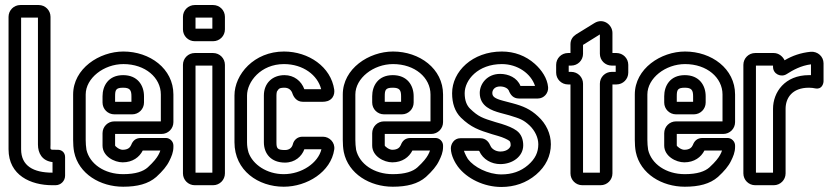

<svg xmlns="http://www.w3.org/2000/svg" viewBox="-20 -712 3313 764"><path d="M188 -25C113 -25 64 -52 64 -118V-642H131V-137C131 -103 147 -72 189 -67V-25ZM134 -692H61C35 -692 14 -671 14 -645V-118C14 -14 103 25 188 25H201C222 25 239 8 239 -13V-87C239 -104 227 -116 210 -116H205C176 -116 181 -115 181 -137V-645C181 -671 160 -692 134 -692Z M388 -182V-133C388 -90 435 -66 468 -66C508 -66 535 -87 548 -113H618C616 -107 614 -102 610 -95C604 -84 592 -68 568 -46C550 -30 520 -19 470 -19C395 -19 337 -60 324 -116C322 -129 321 -142 321 -155V-336C321 -401 393 -457 471 -457C558 -457 620 -403 620 -336V-229H435C409 -229 388 -208 388 -182ZM670 -226V-336C670 -439 576 -507 471 -507C375 -507 271 -439 271 -336V-155C271 -140 272 -122 275 -107C293 -20 379 31 470 31C526 31 570 20 602 -8C627 -31 644 -51 654 -72C662 -88 670 -106 670 -127V-133C670 -149 656 -163 640 -163H541C519 -163 508 -151 502 -135C498 -126 490 -116 468 -116C455 -116 439 -129 438 -133V-179H623C649 -179 670 -200 670 -226ZM435 -257H506C532 -257 553 -278 553 -304V-329C553 -373 527 -413 470 -413C411 -413 388 -370 388 -329V-304C388 -278 409 -257 435 -257ZM470 -363C497 -363 503 -353 503 -329V-307H438V-329C438 -354 441 -363 470 -363Z M758 -25V-451H825V-25ZM875 -22V-454C875 -480 854 -501 828 -501H755C729 -501 708 -480 708 -454V-22C708 4 729 25 755 25H828C854 25 875 4 875 -22ZM758 -598V-642H825V-598ZM875 -595V-645C875 -671 854 -692 828 -692H755C729 -692 708 -671 708 -645V-595C708 -569 729 -548 755 -548H828C854 -548 875 -569 875 -595Z M1030 -332V-146C1030 -100 1059 -65 1114 -65C1154 -65 1181 -90 1191 -118H1259C1246 -64 1181 -19 1109 -19C1042 -19 986 -57 969 -105C965 -119 963 -131 963 -146V-332C963 -386 1017 -457 1110 -457C1186 -457 1244 -413 1258 -357H1191C1179 -390 1150 -413 1112 -413C1064 -413 1030 -381 1030 -332ZM1109 31C1202 31 1297 -28 1310 -117C1314 -145 1291 -168 1265 -168H1183C1164 -168 1149 -155 1145 -137C1142 -126 1133 -115 1114 -115C1083 -115 1080 -122 1080 -146V-332C1080 -342 1082 -347 1082 -348C1089 -356 1087 -363 1112 -363C1129 -363 1140 -353 1144 -339C1149 -325 1161 -307 1185 -307H1264C1275 -307 1292 -309 1303 -324C1310 -334 1311 -345 1310 -355C1297 -446 1208 -507 1110 -507C991 -507 913 -416 913 -332V-146C913 -33 1008 31 1109 31Z M1461 -182V-133C1461 -90 1508 -66 1541 -66C1581 -66 1608 -87 1621 -113H1691C1689 -107 1687 -102 1683 -95C1677 -84 1665 -68 1641 -46C1623 -30 1593 -19 1543 -19C1468 -19 1410 -60 1397 -116C1395 -129 1394 -142 1394 -155V-336C1394 -401 1466 -457 1544 -457C1631 -457 1693 -403 1693 -336V-229H1508C1482 -229 1461 -208 1461 -182ZM1743 -226V-336C1743 -439 1649 -507 1544 -507C1448 -507 1344 -439 1344 -336V-155C1344 -140 1345 -122 1348 -107C1366 -20 1452 31 1543 31C1599 31 1643 20 1675 -8C1700 -31 1717 -51 1727 -72C1735 -88 1743 -106 1743 -127V-133C1743 -149 1729 -163 1713 -163H1614C1592 -163 1581 -151 1575 -135C1571 -126 1563 -116 1541 -116C1528 -116 1512 -129 1511 -133V-179H1696C1722 -179 1743 -200 1743 -226ZM1508 -257H1579C1605 -257 1626 -278 1626 -304V-329C1626 -373 1600 -413 1543 -413C1484 -413 1461 -370 1461 -329V-304C1461 -278 1482 -257 1508 -257ZM1543 -363C1570 -363 1576 -353 1576 -329V-307H1511V-329C1511 -354 1514 -363 1543 -363Z M2109 -370H2051C2038 -403 2003 -418 1970 -418C1919 -418 1889 -379 1889 -342C1889 -288 1938 -272 1970 -263L2007 -253C2049 -240 2062 -236 2087 -213C2109 -192 2122 -164 2122 -138C2122 -106 2110 -80 2081 -55C2052 -30 2017 -18 1975 -18C1922 -18 1866 -47 1842 -79C1840 -81 1830 -100 1826 -112H1885C1886 -111 1887 -111 1887 -111C1902 -77 1936 -59 1971 -59C2019 -59 2062 -89 2062 -134C2062 -156 2055 -178 2036 -192C2021 -203 2001 -211 1976 -219L1952 -226C1900 -242 1884 -247 1850 -280C1838 -292 1829 -311 1829 -341C1829 -394 1882 -457 1977 -457C2040 -457 2093 -419 2109 -370ZM1971 -109C1951 -109 1936 -121 1932 -131C1926 -145 1915 -162 1891 -162H1812C1786 -162 1774 -138 1774 -122C1774 -92 1793 -61 1802 -49C1838 -1 1906 32 1975 32C2027 32 2074 16 2113 -17C2152 -50 2172 -92 2172 -138C2172 -180 2153 -220 2121 -249C2090 -278 2061 -290 2020 -301L1982 -311C1948 -320 1939 -328 1939 -342C1939 -353 1947 -368 1970 -368C1989 -368 2001 -359 2004 -353C2011 -335 2022 -320 2045 -320H2120C2145 -320 2163 -342 2161 -365C2158 -400 2136 -433 2108 -458C2072 -490 2027 -507 1977 -507C1860 -507 1779 -428 1779 -341C1779 -301 1790 -268 1814 -244C1854 -205 1886 -194 1938 -178L1962 -171C1983 -165 1999 -157 2006 -152C2009 -150 2012 -146 2012 -134C2012 -127 2001 -109 1971 -109Z M2253 -426H2243V-451H2253C2279 -451 2300 -472 2300 -498V-533C2300 -534 2301 -534 2301 -534L2367 -575V-498C2367 -472 2388 -451 2414 -451H2430V-426H2414C2388 -426 2367 -405 2367 -379V-25H2300V-379C2300 -405 2279 -426 2253 -426ZM2417 -22V-376H2433C2459 -376 2480 -397 2480 -423V-454C2480 -480 2459 -501 2433 -501H2417V-581C2417 -614 2380 -642 2345 -620L2272 -575C2260 -567 2250 -555 2250 -536V-501H2240C2214 -501 2193 -480 2193 -454V-423C2193 -397 2214 -376 2240 -376H2250V-22C2250 4 2271 25 2297 25H2370C2396 25 2417 4 2417 -22Z M2623 -182V-133C2623 -90 2670 -66 2703 -66C2743 -66 2770 -87 2783 -113H2853C2851 -107 2849 -102 2845 -95C2839 -84 2827 -68 2803 -46C2785 -30 2755 -19 2705 -19C2630 -19 2572 -60 2559 -116C2557 -129 2556 -142 2556 -155V-336C2556 -401 2628 -457 2706 -457C2793 -457 2855 -403 2855 -336V-229H2670C2644 -229 2623 -208 2623 -182ZM2905 -226V-336C2905 -439 2811 -507 2706 -507C2610 -507 2506 -439 2506 -336V-155C2506 -140 2507 -122 2510 -107C2528 -20 2614 31 2705 31C2761 31 2805 20 2837 -8C2862 -31 2879 -51 2889 -72C2897 -88 2905 -106 2905 -127V-133C2905 -149 2891 -163 2875 -163H2776C2754 -163 2743 -151 2737 -135C2733 -126 2725 -116 2703 -116C2690 -116 2674 -129 2673 -133V-179H2858C2884 -179 2905 -200 2905 -226ZM2670 -257H2741C2767 -257 2788 -278 2788 -304V-329C2788 -373 2762 -413 2705 -413C2646 -413 2623 -370 2623 -329V-304C2623 -278 2644 -257 2670 -257ZM2705 -363C2732 -363 2738 -353 2738 -329V-307H2673V-329C2673 -354 2676 -363 2705 -363Z M3059 -501H2985C2959 -501 2938 -480 2938 -454V-22C2938 4 2959 25 2985 25H3059C3085 25 3106 4 3106 -22V-279C3106 -321 3131 -363 3199 -363C3206 -363 3218 -362 3226 -360C3251 -356 3257 -380 3257 -389V-460C3257 -487 3234 -508 3206 -506C3166 -502 3132 -490 3102 -472C3095 -487 3079 -501 3059 -501ZM3207 -413H3199C3103 -413 3056 -345 3056 -279V-25H2988V-451H3056V-446C3056 -417 3088 -403 3110 -417C3135 -433 3167 -451 3207 -456Z"/></svg>

Font: DIN Rundschrift
Style: BreitKont
Weight: 400
Width: 7
Version: Version 1.027